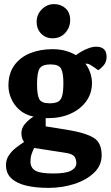

<svg xmlns="http://www.w3.org/2000/svg" viewBox="-20 -747 538 933"><path d="M216 166Q154 166 107.5 155Q61 144 35 119.5Q9 95 9 55Q9 29 23 8Q37 -13 57.5 -29Q78 -45 97 -57Q90 -66 87 -77Q84 -88 84 -100Q84 -126 103.5 -147.5Q123 -169 143 -180Q100 -190 73.5 -214Q47 -238 34 -269Q21 -300 21 -330Q21 -390 49.5 -429.5Q78 -469 126.5 -488.5Q175 -508 235 -508Q271 -508 299 -500Q327 -492 349 -479Q358 -486 374 -495.5Q390 -505 410 -512.5Q430 -520 447 -520Q498 -520 498 -471Q498 -445 482.5 -428Q467 -411 457 -406L437 -420Q426 -428 417 -433Q408 -438 395 -438Q412 -415 419.5 -390Q427 -365 427 -344Q427 -294 399.5 -255.5Q372 -217 324 -195Q276 -173 216 -173H202V-133L319 -114Q396 -101 435 -77.5Q474 -54 474 8Q474 57 437 92.5Q400 128 341 147Q282 166 216 166ZM238 96Q301 96 326 82Q351 68 351 46Q351 28 342 14.5Q333 1 301 -4L146 -28Q139 -14 133.5 2Q128 18 128 38Q128 68 151.5 82Q175 96 238 96ZM221 -245Q247 -245 261.5 -252.5Q276 -260 282 -281Q288 -302 288 -344Q288 -392 277 -413Q266 -434 226 -434Q186 -434 173 -415Q160 -396 160 -338Q160 -285 171 -265Q182 -245 221 -245ZM235 -561Q202 -561 180 -583.5Q158 -606 158 -641Q158 -676 183 -701.5Q208 -727 243 -727Q276 -727 298.5 -706.5Q321 -686 321 -649Q321 -614 297.5 -587.5Q274 -561 235 -561Z"/></svg>

Font: Faustina VF Beta
Style: Regular
Weight: 400
Designer: Alfonso Garcia
Foundry: Omnibus-Type
Version: Version 1.006